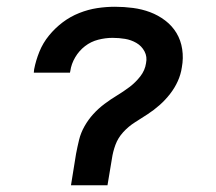

<svg xmlns="http://www.w3.org/2000/svg" viewBox="-20 -548 640 568"><path d="M190 0 205 -93Q209 -114 214 -134.5Q219 -155 230 -174.5Q241 -194 256 -210.5Q271 -227 289 -240.5Q307 -254 326 -265.5Q345 -277 363 -290.5Q381 -304 395 -322Q409 -340 412 -361Q416 -380 407.5 -396Q399 -412 383.5 -421Q368 -430 350 -433Q332 -436 313 -436Q292 -436 270.5 -430.5Q249 -425 231.5 -411.5Q214 -398 202.5 -378.5Q191 -359 188 -338L187 -333H80L81 -343Q86 -369 96.5 -395Q107 -421 125 -443Q143 -465 165.5 -482Q188 -499 214.5 -509.5Q241 -520 267.5 -524Q294 -528 320 -528Q347 -528 373.5 -524.5Q400 -521 424 -512Q448 -503 468.5 -487.5Q489 -472 502 -450.5Q515 -429 519 -402.5Q523 -376 518 -349Q515 -328 506 -308Q497 -288 483 -270Q469 -252 452 -237Q435 -222 416.5 -210Q398 -198 379 -186Q360 -174 344.5 -157Q329 -140 321.5 -119.5Q314 -99 311 -78L298 0Z"/></svg>

Font: Iosevka SmBd Ex Obl
Style: Regular
Weight: 600
Width: 7
Italic angle: -9°
Monospace: yes
Designer: Belleve Invis
Foundry: Belleve Invis
Version: Version 32.5.0; ttfautohint (v1.8.4)